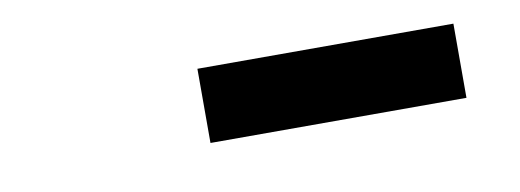

<svg xmlns="http://www.w3.org/2000/svg" viewBox="-27 -819 704 260"><g transform="rotate(-10 325.0 -689.0)"><path d="M248 -638V-740H600V-638Z"/></g></svg>

Font: Azeret Mono SemiBold
Style: Regular
Weight: 600
Designer: Martin Vácha
Foundry: Displaay
Version: Version 1.002